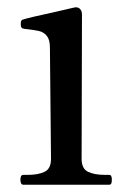

<svg xmlns="http://www.w3.org/2000/svg" viewBox="-20 -507 365 527"><path d="M44 0Q36 0 36 -14Q36 -27 44 -27H56Q85 -27 102.5 -35.5Q120 -44 120 -71L117 -377Q117 -398 108.5 -408.5Q100 -419 86.5 -422Q73 -425 46 -428Q40 -429 38.5 -432Q37 -435 37 -441Q37 -446 38 -449Q39 -452 42 -453Q56 -458 139 -476L182 -486L188 -487Q196 -487 200.5 -481.5Q205 -476 205 -467L204 -71Q204 -44 221.5 -35.5Q239 -27 268 -27H280Q287 -27 287 -14Q287 -7 285.5 -3.5Q284 0 280 0Z"/></svg>

Font: Shippori Mincho B1 Medium
Style: Regular
Weight: 500
Designer: FONTDASU
Foundry: FONTDASU / Google Inc. / but / Adobe
Version: Version 3.110; ttfautohint (v1.8.3)